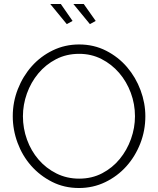

<svg xmlns="http://www.w3.org/2000/svg" viewBox="-20 -938 793 963"><path d="M348 -918H400L460 -833L431 -817ZM232 -918H285L344 -833L315 -817ZM376 5Q302 5 241 -26Q180 -57 136 -107Q92 -157 68 -222Q44 -287 44 -355Q44 -426 69.5 -491Q95 -556 139.5 -606Q184 -656 245 -685.5Q306 -715 377 -715Q451 -715 512.5 -683.5Q574 -652 617.5 -601Q661 -550 685 -485.5Q709 -421 709 -355Q709 -283 683.5 -218Q658 -153 613.5 -103.5Q569 -54 508 -24.5Q447 5 376 5ZM95 -355Q95 -294 115.5 -237.5Q136 -181 173.5 -137.5Q211 -94 263 -68Q315 -42 377 -42Q441 -42 492.5 -69Q544 -96 580.5 -140.5Q617 -185 637 -241Q657 -297 657 -355Q657 -416 636 -472.5Q615 -529 577.5 -572.5Q540 -616 489 -642Q438 -668 377 -668Q313 -668 261 -641Q209 -614 172 -569.5Q135 -525 115 -469Q95 -413 95 -355Z"/></svg>

Font: Oxford Sans
Style: Regular
Weight: 300
Designer: Matt McInerney, Pablo Impallari, Rodrigo Fuenzalida
Foundry: Matt McInerney, Pablo Impallari, Rodrigo Fuenzalida
Version: Version 3.000g; ttfautohint (v1.5) -l 8 -r 28 -G 28 -x 14 -D